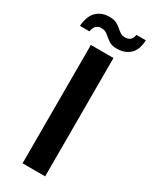

<svg xmlns="http://www.w3.org/2000/svg" viewBox="-227 -796 673 843"><g transform="rotate(30 109.0 -374.0)"><path d="M51.3 0V-600H165.8V0ZM201.7 -738.2H250Q248.1 -687.8 221.5 -664.7Q194.9 -641.7 154.7 -642.6Q130.3 -643.2 115.4 -653.7Q100.5 -664.2 88.3 -675Q76 -685.8 59.3 -687.4Q41.8 -689.1 30.3 -679.2Q18.8 -669.3 16.1 -648.7H-32.3Q-28.3 -701.6 -1.6 -725.6Q25 -749.7 66.2 -747.9Q84.9 -747.3 97.3 -740.9Q109.7 -734.6 119.1 -726.2Q128.5 -717.7 137.9 -711.2Q147.2 -704.6 159.7 -703.7Q179.1 -702.2 190.2 -712.2Q201.2 -722.1 201.7 -738.2Z"/></g></svg>

Font: Big Shoulders Stencil Text Thin
Style: Regular
Weight: 100
Designer: Patric King
Foundry: XO Type Co
Version: Version 2.001